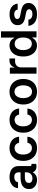

<svg xmlns="http://www.w3.org/2000/svg" viewBox="1556 -2324 778 3931"><g transform="rotate(-90 1945.5 -358.0)"><path d="M223.4 10.7Q171.5 10.7 130.1 -9.2Q88.8 -29.1 64.8 -65.9Q40.8 -102.6 40.8 -153.4Q40.8 -214.1 70.3 -252.3Q99.8 -290.5 152.2 -308.6Q204.5 -326.7 273.1 -326.3H382.8V-370.7Q382.8 -408.7 358.8 -432Q334.9 -455.3 289.8 -454.5Q237.6 -455.3 210.8 -432.9Q183.9 -410.5 182.5 -378.9L60.4 -378.6Q62.1 -428.6 91.1 -468Q120 -507.5 171.2 -530.4Q222.3 -553.3 289.8 -552.9Q347.7 -553.3 398.3 -534.1Q448.9 -514.9 480.3 -473.5Q511.7 -432.2 511.4 -365.4L511 -130.7Q511 -110.1 525.2 -104.8Q539.4 -99.4 554.7 -103.3H556.8V-9.2Q554.3 -9.2 541.4 -4.6Q528.4 0 503.2 0Q460.6 0 435.4 -15.4Q410.2 -30.9 399 -48.8Q387.8 -66.8 387.8 -74.6V-75.3H383.5Q366.5 -41.9 327.1 -15.6Q287.6 10.7 223.4 10.7ZM256.4 -83.5Q314.6 -83.5 348.7 -116.8Q382.8 -150.2 382.8 -200.3V-238.6H289.8Q224.8 -238.6 195.3 -216.6Q165.8 -194.6 165.8 -155.9Q165.8 -120.4 191.1 -101.9Q216.3 -83.5 256.4 -83.5Z M878.6 10.7Q797.2 10.7 738.6 -25.2Q680 -61.1 648.6 -124.6Q617.2 -188.2 617.2 -270.6Q617.2 -354 649.1 -417.4Q681.1 -480.8 739.5 -516.7Q797.9 -552.6 877.8 -552.6Q944.6 -552.6 995.7 -528.2Q1046.9 -503.9 1077.4 -459.9Q1108 -415.8 1112.2 -356.5H989.3Q981.9 -396 954 -422.4Q926.1 -448.9 879.6 -448.9Q820.3 -448.9 783.9 -402.2Q747.5 -355.5 747.5 -272.7Q747.5 -189.3 783.6 -141.7Q819.6 -94.1 879.6 -94.1Q921.9 -94.1 951.5 -118.3Q981.2 -142.4 989.3 -186.4H1112.2Q1107.6 -128.6 1078.1 -84.2Q1048.7 -39.8 997.9 -14.6Q947.1 10.7 878.6 10.7Z M1456 10.7Q1374.6 10.7 1316.1 -25.2Q1257.5 -61.1 1226 -124.6Q1194.6 -188.2 1194.6 -270.6Q1194.6 -354 1226.6 -417.4Q1258.5 -480.8 1316.9 -516.7Q1375.4 -552.6 1455.3 -552.6Q1522 -552.6 1573.2 -528.2Q1624.3 -503.9 1654.8 -459.9Q1685.4 -415.8 1689.6 -356.5H1566.8Q1559.3 -396 1531.4 -422.4Q1503.6 -448.9 1457 -448.9Q1397.7 -448.9 1361.3 -402.2Q1324.9 -355.5 1324.9 -272.7Q1324.9 -189.3 1361 -141.7Q1397 -94.1 1457 -94.1Q1499.3 -94.1 1528.9 -118.3Q1558.6 -142.4 1566.8 -186.4H1689.6Q1685 -128.6 1655.5 -84.2Q1626.1 -39.8 1575.3 -14.6Q1524.5 10.7 1456 10.7Z M2033.4 10.7Q1953.5 10.7 1894.9 -24.5Q1836.3 -59.7 1804.2 -123Q1772 -186.4 1772 -270.6Q1772 -355.1 1804.2 -418.5Q1836.3 -481.9 1894.9 -517.2Q1953.5 -552.6 2033.4 -552.6Q2113.3 -552.6 2172.1 -517.2Q2230.8 -481.9 2262.8 -418.5Q2294.7 -355.1 2294.7 -270.6Q2294.7 -186.4 2262.8 -123Q2230.8 -59.7 2172.1 -24.5Q2113.3 10.7 2033.4 10.7ZM2034.1 -92.3Q2077.8 -92.3 2106.7 -116.1Q2135.7 -139.9 2150 -180.6Q2164.4 -221.2 2164.4 -271Q2164.4 -321 2150 -361.7Q2135.7 -402.3 2106.7 -426.5Q2077.8 -450.6 2034.1 -450.6Q1990.1 -450.6 1960.8 -426.5Q1931.5 -402.3 1916.9 -361.7Q1902.3 -321 1902.3 -271Q1902.3 -221.2 1916.9 -180.6Q1931.5 -139.9 1960.8 -116.1Q1990.1 -92.3 2034.1 -92.3Z M2403.4 0V-545.5H2528.1V-454.5H2533.7Q2548.7 -502.1 2585 -527.7Q2621.4 -553.3 2668.3 -553.3H2714.5V-438.9H2654.8Q2601.9 -438.9 2566.9 -405.7Q2532 -372.5 2532 -320.7V0Z M2979.8 9.6Q2915.5 9.6 2864.7 -23.4Q2813.9 -56.5 2784.4 -119.3Q2755 -182.2 2755 -272Q2755 -362.9 2785 -425.4Q2815 -487.9 2866.1 -520.2Q2917.3 -552.6 2980.1 -552.6Q3028.4 -552.6 3059.1 -536.4Q3089.8 -520.2 3108.1 -497.7Q3126.4 -475.1 3136 -455.3H3141.3V-727.3H3270.2V0H3143.8V-85.9H3136Q3126.1 -66.1 3107.2 -43.9Q3088.4 -21.7 3057.5 -6Q3026.6 9.6 2979.8 9.6ZM3015.6 -95.9Q3077.1 -95.9 3110.4 -144.7Q3143.8 -193.5 3143.8 -272.7Q3143.8 -352.3 3110.8 -399.7Q3077.8 -447.1 3015.6 -447.1Q2951.3 -447.1 2918.7 -398.1Q2886 -349.1 2886 -272.7Q2886 -196 2919 -146Q2952.1 -95.9 3015.6 -95.9Z M3836.3 -385.7H3715.2Q3714.5 -399.1 3705.3 -415.8Q3696 -432.5 3675.1 -444.6Q3654.1 -456.7 3618.6 -456.7Q3578.5 -456.7 3550.6 -439.8Q3522.7 -422.9 3523.1 -394.9Q3522.7 -367.2 3541.2 -353.5Q3559.7 -339.8 3601.6 -331.7L3697.1 -312.9Q3780.5 -296.5 3815.3 -258.5Q3850.1 -220.5 3850.5 -162.3Q3850.5 -110.8 3821 -71.7Q3791.5 -32.7 3739.3 -11Q3687.1 10.7 3618.6 10.7Q3554.7 10.7 3510.1 -5.7Q3465.6 -22 3437.9 -48.7Q3410.2 -75.3 3396.8 -106.2Q3383.5 -137.1 3382.1 -165.8H3510.3Q3512.1 -129.6 3542.1 -106.7Q3572.1 -83.8 3624.3 -83.8Q3670.5 -83.8 3696 -103.2Q3721.6 -122.5 3721.9 -150.6Q3721.6 -173.7 3704.7 -190Q3687.9 -206.3 3645.2 -215.2L3549.7 -234.4Q3470.9 -250 3433.4 -287.5Q3396 -324.9 3396.3 -387.8Q3396.3 -438.2 3424 -475.1Q3451.7 -512.1 3501.4 -532.3Q3551.1 -552.6 3616.8 -552.6Q3676.8 -552.6 3718.4 -536.8Q3759.9 -521 3785.5 -495.7Q3811.1 -470.5 3823.2 -441.4Q3835.2 -412.3 3836.3 -385.7Z"/></g></svg>

Font: Inter Zeller Semi Bold
Style: Regular
Weight: 600
Designer: Rasmus Andersson; Joe Bland
Foundry: zeller
Version: Version 3.015;git-dec3a8cb1